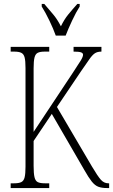

<svg xmlns="http://www.w3.org/2000/svg" viewBox="-20 -951 572 971"><path d="M34 0V-24H52Q75 -24 87.5 -30Q100 -36 104.5 -54Q109 -72 109 -108V-607Q109 -643 104.5 -660.5Q100 -678 87.5 -684Q75 -690 52 -690H34V-714H229V-690H206Q183 -690 171 -684Q159 -678 154.5 -660Q150 -642 150 -606V-284L347 -581Q377 -626 388.5 -645Q400 -664 400 -674Q400 -683 389 -686.5Q378 -690 352 -690V-714H493V-690Q472 -690 459 -681Q446 -672 431 -650Q416 -628 388 -588L268 -410L445 -109Q474 -60 490 -42Q506 -24 528 -24H532V0H521Q495 0 477.5 -6.5Q460 -13 444 -33Q428 -53 406 -92L242 -375L150 -238V-112Q150 -74 154.5 -55Q159 -36 171 -30Q183 -24 207 -24H229V0ZM262 -771Q250 -805 229.5 -847.5Q209 -890 191 -918V-931H204Q229 -902 249.5 -877.5Q270 -853 288 -818Q305 -853 325 -877.5Q345 -902 371 -931H383V-918Q365 -890 345 -847.5Q325 -805 312 -771Z"/></svg>

Font: Noto Serif ExtraCondensed ExtraLight
Style: Regular
Weight: 200
Width: 2
Designer: Monotype Design Team
Foundry: Monotype Imaging Inc.
Version: Version 2.015